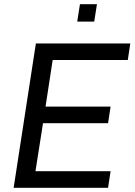

<svg xmlns="http://www.w3.org/2000/svg" viewBox="-20 -895 644 915"><path d="M45 0ZM45 0 151 -688H601L589 -609H231L197 -387H507L495 -308H185L149 -79H507L495 0ZM348 -792ZM348 -792 361 -875H442L429 -792Z"/></svg>

Font: Azeri Sans
Style: Italic
Weight: 400
Designer: Hector Gatti & Omnibus-Type (original fonts) / Cristiano Sobral (main changes and remastering)
Foundry: Omnibus-Type
Version: Version 0.07;August 21, 2020;FontCreator 13.0.0.2681 64-bit;